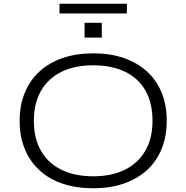

<svg xmlns="http://www.w3.org/2000/svg" viewBox="-20 -998 996 1026"><path d="M478 8Q387 8 314.5 -16.5Q242 -41 191 -88Q140 -135 112.5 -201.5Q85 -268 85 -352Q85 -436 112.5 -502.5Q140 -569 191 -616Q242 -663 315 -688Q388 -713 479 -713Q569 -713 641.5 -688Q714 -663 765 -616.5Q816 -570 843.5 -503.5Q871 -437 871 -353Q871 -269 843.5 -202Q816 -135 765 -88.5Q714 -42 641.5 -17Q569 8 478 8ZM478 -56Q577 -56 647.5 -91Q718 -126 756.5 -192.5Q795 -259 795 -353Q795 -447 757.5 -513.5Q720 -580 648.5 -614.5Q577 -649 478 -649Q379 -649 308 -614Q237 -579 199 -512.5Q161 -446 161 -352Q161 -258 199 -192Q237 -126 308 -91Q379 -56 478 -56ZM298 -926V-978H658V-926ZM432 -797V-876H524V-797Z"/></svg>

Font: Nunito Sans 10pt Expanded Light
Style: Regular
Weight: 300
Width: 7
Designer: Vernon Adams
Foundry: Vernon Adams
Version: Version 3.101;gftools[0.9.27]